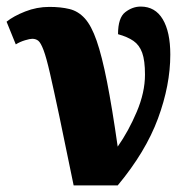

<svg xmlns="http://www.w3.org/2000/svg" viewBox="-26 -564 567 584"><path d="M198 0Q172 -128 154.5 -210.5Q137 -293 126 -341Q115 -389 106.5 -411.5Q98 -434 90.5 -440Q83 -446 72 -446Q65 -446 50 -441.5Q35 -437 22 -429L-6 -498Q15 -515 50.5 -529Q86 -543 124 -543Q159 -543 185.5 -536.5Q212 -530 232 -508Q252 -486 268 -440Q284 -394 299.5 -315.5Q315 -237 332 -118Q365 -165 390 -224Q415 -283 415 -337Q415 -380 406.5 -403.5Q398 -427 380 -439.5Q362 -452 333 -460Q333 -510 355 -527Q377 -544 402 -544Q446 -544 469 -505.5Q492 -467 492 -398Q492 -305 454.5 -203.5Q417 -102 332 0Z"/></svg>

Font: Noto Serif ExtraCondensed Black
Style: Regular
Weight: 900
Width: 2
Designer: Monotype Design Team
Foundry: Monotype Imaging Inc.
Version: Version 2.015; ttfautohint (v1.8.4.7-5d5b)